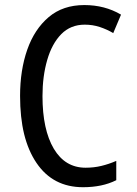

<svg xmlns="http://www.w3.org/2000/svg" viewBox="-20 -741 549 770"><path d="M319.8 -642.1Q263.2 -642.1 225.6 -604Q188 -565.4 169.4 -500.5Q150.4 -435.5 150.4 -355.5Q150.4 -221.2 195.8 -144.5Q241.2 -68.4 323.2 -68.4Q323.2 -68.4 323.2 -68.4Q356.9 -68.4 386.7 -75.7Q417 -83 444.8 -95.2L446.3 -95.7V-94.2V-19V-18.1H445.8Q390.1 9.8 313 9.8Q192.4 9.8 126.5 -87.4Q93.3 -136.2 76.7 -203.6Q60.5 -270.5 60.5 -356.4Q60.5 -459.5 89.4 -542Q118.2 -624 175.3 -672.4Q232.4 -720.7 317.9 -720.7H318.4Q399.9 -720.7 464.8 -682.6L465.3 -682.1L434.6 -609.4L434.1 -607.9L433.1 -608.9Q408.2 -623.5 379.9 -632.8Q351.6 -642.1 319.8 -642.1Z"/></svg>

Font: MAUL Condensed
Style: Condensed Regular
Weight: 400
Designer: MAUL
Version: Version 1.0; 2020; ttfautohint (v1.8.3)